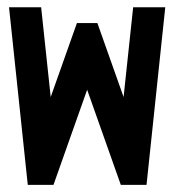

<svg xmlns="http://www.w3.org/2000/svg" viewBox="-20 -520 490 540"><path d="M58.1 0 5.4 -499.5H95.7L122.6 -247.1L196.3 -455.1H253.9L327.6 -247.1L354.5 -499.5H444.8L392.1 0H319.8L225.1 -267.6L130.4 0Z"/></svg>

Font: Anka/Coder Narrow
Style: Bold
Weight: 700
Width: 3
Monospace: yes
Version: Version 001.100